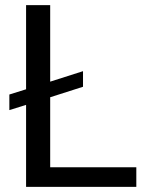

<svg xmlns="http://www.w3.org/2000/svg" viewBox="-20 -731 579 751"><path d="M176.3 -411.6 304.7 -452.6V-391.6L176.3 -350.6V-76.7H513.2V0H82V-320.8L16.6 -300.3V-361.3L82 -381.8V-710.9H176.3Z"/></svg>

Font: APIMedia Roboto
Style: Regular
Weight: 400
Designer: Google
Version: Version 2.137; 2017